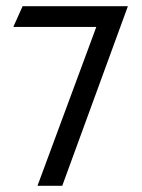

<svg xmlns="http://www.w3.org/2000/svg" viewBox="-20 -600 458 620"><path d="M23 -513H291L101 0H181L393 -580H53Z"/></svg>

Font: Charger Sport
Style: Nrw
Weight: 400
Designer: Jasper
Foundry: Cannot Into Space Fonts
Version: Version 1.1